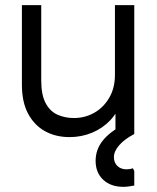

<svg xmlns="http://www.w3.org/2000/svg" viewBox="-20 -520 611 745"><path d="M501 -500V0H428V-145L450 -126Q437 -84 407.5 -53Q378 -22 337 -5Q296 12 250 12Q196 12 154.5 -11Q113 -34 89 -79Q65 -124 65 -191V-500H140V-208Q140 -152 157 -120Q174 -88 203 -75Q232 -62 267 -62Q309 -62 345 -82Q381 -102 403.5 -140Q426 -178 426 -230V-500ZM459 205Q410 205 380.5 177.5Q351 150 351 104Q351 61 378 26.5Q405 -8 459 -36L501 0Q463 20 442.5 43.5Q422 67 422 90Q422 111 435.5 124Q449 137 471 137Q485 137 496 133L501 144V200Q489 202 479 203.5Q469 205 459 205Z"/></svg>

Font: Fustat
Style: Regular
Weight: 400
Designer: Mohamed Gaber, Khaled Hosny, Laura Garcia Mut
Foundry: Kief Type Foundry, Alif Type Foundry, Hard Type Foundry
Version: Version 1.007